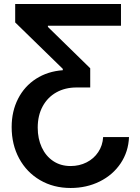

<svg xmlns="http://www.w3.org/2000/svg" viewBox="-20 -727 697 957"><path d="M332 210Q246.6 210 179.7 170.9Q112.8 131.8 75.4 62.7Q38.1 -6.3 38.1 -93.8Q38.1 -172.4 70.1 -234.9Q102.1 -297.4 159.9 -334.5Q217.8 -371.6 293 -377V-383.8L55.7 -615.2V-707H583V-598.6H218.8V-592.8L429.7 -386.7V-291H361.3Q304.7 -291 261 -266.6Q217.3 -242.2 192.6 -196.8Q168 -151.4 168 -90.8Q168 -36.1 188 7.3Q208 50.8 245.1 75.7Q282.2 100.6 332 100.6Q375.5 100.6 411.6 82.3Q447.8 64 469.7 31Q491.7 -2 494.1 -43.9H623Q620.1 29.3 581.3 87.2Q542.5 145 477.1 177.5Q411.6 210 332 210Z"/></svg>

Font: Pretendard Std SemiBold
Style: Regular
Weight: 600
Designer: Base glyphs from Inter by Rasmus Andersson; Hangeul glyphs from Noto Sans CJK(Source Han Sans) by Jang Soo-young and Kan
Foundry: Kil Hyung-jin
Version: Version 1.309